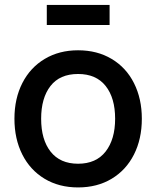

<svg xmlns="http://www.w3.org/2000/svg" viewBox="-20 -764 650 798"><path d="M435.5 -660H174.5V-743.5H435.5ZM40 -270.5Q40 -354.5 73 -419Q106 -483.5 166 -519.2Q226 -555 304.5 -555Q384 -555 444.2 -519Q504.5 -483 537 -418.2Q569.5 -353.5 569.5 -270.5Q569.5 -186.5 536.8 -121.8Q504 -57 444 -21Q384 15 304.5 15Q225 15 165 -21.2Q105 -57.5 72.5 -122.2Q40 -187 40 -270.5ZM458.5 -270.5Q458.5 -357 419 -406.8Q379.5 -456.5 304.5 -456.5Q228.5 -456.5 189.8 -406.5Q151 -356.5 151 -270.5Q151 -183.5 190.5 -133.5Q230 -83.5 304.5 -83.5Q379.5 -83.5 419 -134.2Q458.5 -185 458.5 -270.5Z"/></svg>

Font: Hauora SemiBold
Style: Regular
Weight: 600
Designer: Wayne Shih
Foundry: WCYS
Version: Version 1.001